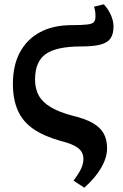

<svg xmlns="http://www.w3.org/2000/svg" viewBox="-20 -643 573 893"><path d="M372 230 322 197Q347 164 357.5 141Q368 118 368 97Q368 76 358 61Q348 46 325.5 34.5Q303 23 264 13Q185 -9 135.5 -43Q86 -77 63 -129Q40 -181 40 -253Q40 -338 72 -398.5Q104 -459 164 -492Q224 -525 308 -526Q361 -526 385.5 -529Q410 -532 417 -540.5Q424 -549 424 -567Q424 -581 422.5 -591Q421 -601 417 -612L463 -623Q484 -600 496 -572.5Q508 -545 508 -519Q508 -485 494 -464.5Q480 -444 447 -435.5Q414 -427 358 -427Q242 -427 192.5 -391.5Q143 -356 143 -273Q143 -230 160.5 -198.5Q178 -167 217 -144Q256 -121 317 -105Q376 -91 411 -71Q446 -51 462 -22.5Q478 6 478 47Q478 90 450.5 137.5Q423 185 372 230Z"/></svg>

Font: Literata 18pt SemiBold
Style: Regular
Weight: 600
Designer: Latin by Veronika Burian and Jose Scaglione. Greek by Irene Vlachou. Cyrillic by Vera Evstafieva.
Foundry: TypeTogether
Version: Version 3.103;gftools[0.9.29]